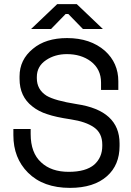

<svg xmlns="http://www.w3.org/2000/svg" viewBox="-20 -899 636 933"><path d="M471 -462V-498Q471 -563 421 -601Q374 -636 305 -636Q247 -636 204 -607Q159 -577 159 -525V-519Q159 -464 206 -434Q246 -410 353 -393Q561 -362 561 -202V-190Q561 -97 500 -43Q436 14 320 14Q190 14 116 -60Q45 -131 45 -242V-272H129V-248Q129 -156 180 -110Q229 -64 314 -64Q397 -64 438 -99Q477 -134 477 -190V-196Q477 -252 437 -280Q397 -308 324 -319Q250 -330 210 -344Q168 -357 137 -382Q75 -430 75 -516V-528Q75 -609 140 -662Q202 -714 306 -714Q419 -714 490 -652Q555 -593 555 -504V-462ZM228 -758H131L258 -879H353L480 -758H383L312 -831H299Z"/></svg>

Font: Rilu
Style: Regular
Weight: 500
Designer: Alí Sinisterra
Foundry: Alí Sinisterra
Version: 0.1